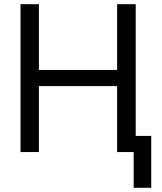

<svg xmlns="http://www.w3.org/2000/svg" viewBox="-20 -727 776 918"><path d="M78.1 -707H166V-392.6H540V-707H628.9V0H540V-315.4H166V0H78.1ZM703.1 170.9H619.1V-77.1H703.1Z"/></svg>

Font: Pretendard JP Variable
Style: Regular
Weight: 400
Designer: Base glyphs from Inter by Rasmus Andersson; Hangul glyphs from Noto Sans CJK(Source Han Sans) by Jang Soo-young and Kang
Foundry: Kil Hyung-jin
Version: Version 1.307;Glyphs 3.2 (3192)